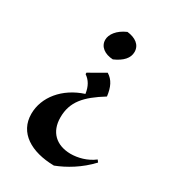

<svg xmlns="http://www.w3.org/2000/svg" viewBox="-180 -574 827 925"><g transform="rotate(30 234.0 -111.5)"><path d="M436 125 445 137C390 196 325 234 268 256C140 254 49 199 49 94C49 1 118 -84 227 -119C221 -159 206 -184 180 -202V-210L269 -261C302 -241 317 -208 323 -160C226 -100 179 -48 179 39C179 120 229 166 308 167C349 167 397 155 436 125ZM253 -479C204 -458 179 -423 179 -393C179 -355 212 -331 258 -329C306 -350 331 -378 331 -412C331 -452 298 -474 253 -479Z"/></g></svg>

Font: Mazius Display
Style: Bold
Weight: 700
Designer: Alberto Casagrande & Collletttivo
Foundry: Collletttivo
Version: Version 2.000;Glyphs 3.2 (3221)